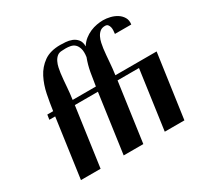

<svg xmlns="http://www.w3.org/2000/svg" viewBox="-155 -923 1145 1109"><g transform="rotate(-30 417.0 -368.0)"><path d="M84 0 139 -393H100L105 -425H144Q151 -476 162 -530.5Q173 -585 196.5 -631Q220 -677 261.5 -706.5Q303 -736 370 -736Q384 -736 405.5 -734.5Q427 -733 446.5 -725.5Q466 -718 480 -701.5Q494 -685 494 -655Q508 -678 527.5 -693.5Q547 -709 569 -718.5Q591 -728 613.5 -732Q636 -736 655 -736Q678 -736 702.5 -730Q727 -724 746.5 -711.5Q766 -699 777.5 -679.5Q789 -660 785 -633H676Q677 -642 678 -654Q679 -666 676.5 -676.5Q674 -687 668 -694.5Q662 -702 649 -702Q628 -702 615 -691Q602 -680 594 -663.5Q586 -647 582 -628Q578 -609 576 -594Q571 -552 568 -509.5Q565 -467 559 -425H834L774 0H643L698 -393H555L500 0H369L424 -393H270L215 0ZM274 -425H429Q435 -467 443 -512Q451 -557 467 -599Q472 -634 465.5 -655Q459 -676 447 -686.5Q435 -697 419 -700Q403 -703 388 -703Q381 -703 375 -702.5Q369 -702 364 -702Q343 -702 330 -691Q317 -680 309 -663.5Q301 -647 297 -628Q293 -609 291 -594Q286 -552 283 -509.5Q280 -467 274 -425Z"/></g></svg>

Font: Gamine
Style: Bold Italic
Weight: 700
Designer: Tapiwanashe Sebastian Garikayi
Version: Version 1.000